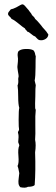

<svg xmlns="http://www.w3.org/2000/svg" viewBox="-20 -881 260 886"><path d="M101 -847Q102 -845 107.5 -839.5Q113 -834 115 -830Q126 -817 128 -811Q139 -802 142 -794Q147 -790 152 -784.5Q157 -779 163 -772Q169 -765 172 -761Q175 -756 185.5 -745Q196 -734 200 -726Q201 -726 201.5 -724.5Q202 -723 203 -723Q203 -709 190 -701Q177 -693 162 -696Q158 -697 154.5 -700Q151 -703 147.5 -707Q144 -711 142 -713Q134 -715 123.5 -724.5Q113 -734 106 -735Q105 -738 100.5 -742Q96 -746 95 -750Q86 -755 66.5 -771.5Q47 -788 33 -794Q32 -798 25 -804Q18 -810 17 -816Q17 -821 19.5 -825Q22 -829 25.5 -832.5Q29 -836 30 -838Q39 -839 55 -847Q80 -862 84 -861Q90 -861 101 -847ZM140 -27Q132 -19 109 -19Q98 -12 74 -17Q67 -24 65.5 -33.5Q64 -43 66.5 -60.5Q69 -78 69 -82Q64 -110 61 -115Q68 -128 65 -161.5Q62 -195 69 -209Q69 -213 66.5 -218Q64 -223 64 -225Q64 -230 65 -239Q66 -248 65.5 -255Q65 -262 63 -268Q62 -272 65 -276Q68 -280 68 -284Q66 -291 66 -328Q66 -374 69 -383Q64 -399 64 -433.5Q64 -468 61 -487Q66 -496 64 -517Q64 -519 65 -523.5Q66 -528 66 -529Q66 -534 62.5 -552.5Q59 -571 61 -581Q62 -585 62.5 -596Q63 -607 63 -610Q63 -612 62 -619Q61 -626 61.5 -632Q62 -638 64 -643Q73 -654 97 -655Q121 -656 134 -649Q141 -642 143 -627Q145 -623 145 -622Q144 -611 144 -570Q144 -529 140 -509Q141 -506 142.5 -498.5Q144 -491 145 -488Q143 -480 143 -436Q143 -433 142 -404.5Q141 -376 145 -375Q142 -349 143 -304Q144 -259 142 -236Q147 -213 142 -178Q145 -94 140 -27Z"/></svg>

Font: FuturaRenner
Style: Regular
Weight: 400
Designer: Bastien Sozeau
Foundry: NBR — Bastien Sozeau
Version: Version 2.001;PS 002.001;hotconv 1.0.88;makeotf.lib2.5.64775